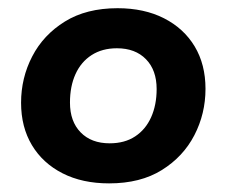

<svg xmlns="http://www.w3.org/2000/svg" viewBox="-20 -430 544 461"><path d="M241.9 10.3Q177.7 10.3 130.2 -13.9Q82.7 -38.1 56.7 -81.4Q30.6 -124.8 30.6 -183.3Q30.6 -243 57.4 -294.6Q84.1 -346.3 135.8 -378.3Q187.4 -410.3 262.3 -410.3Q326.3 -410.3 373.8 -386.1Q421.3 -361.9 447.4 -318.6Q473.4 -275.3 473.4 -216.7Q473.4 -157 446.7 -105.4Q420 -53.8 368.7 -21.8Q317.4 10.3 241.9 10.3ZM243.3 -85.9Q279.4 -85.9 304.5 -102.5Q329.7 -119.1 342.9 -148.6Q356.1 -178.1 356.1 -216.2Q356.1 -261.6 330.5 -287.8Q304.9 -314.1 260.7 -314.1Q225.4 -314.1 199.9 -297.7Q174.4 -281.2 161.2 -251.9Q148 -222.7 148 -183.7Q148 -138.4 173.6 -112.2Q199.2 -85.9 243.3 -85.9Z"/></svg>

Font: Rokkitt SemiBold
Style: Italic
Weight: 600
Italic angle: -9°
Designer: Vernon Adams
Foundry: Vernon Adams
Version: Version 3.103